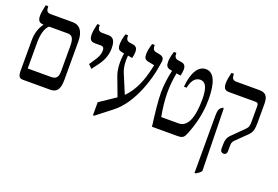

<svg xmlns="http://www.w3.org/2000/svg" viewBox="-115 -1002 2312 1597"><g transform="rotate(20 1041.5 -203.5)"><path d="M89 0H328C385 0 412 -30 412 -117V-457C412 -543 378 -592 312 -592H117C86 -592 77 -610 77 -641V-647H54C46 -608 39 -579 39 -551C39 -509 53 -490 91 -490V-488C60 -443 44 -395 44 -335V-64C44 -13 58 0 89 0ZM93 -102V-336C93 -401 109 -464 141 -490H307C344 -490 362 -467 362 -401V-180C362 -132 352 -102 301 -102Z M592 -280 638 -342C677 -395 692 -447 692 -499C692 -565 672 -592 627 -592H574C546 -592 533 -606 533 -640V-647H511C502 -605 496 -582 496 -552C496 -507 510 -490 548 -490H599C625 -490 629 -472 629 -454C629 -424 618 -396 589 -354L560 -311Z M736 78H747L882 -27C1037 -147 1100 -394 1114 -485L1122 -535C1127 -565 1112 -582 1086 -587L1048 -595C1027 -599 1019 -615 1019 -641V-647H996C984 -606 978 -580 978 -551C978 -517 987 -503 1021 -497L1072 -487L1064 -451C1044 -363 1008 -250 927 -172L856 -342C837 -389 836 -441 840 -488L880 -481C885 -505 888 -520 888 -536C888 -566 878 -584 850 -589L813 -595C792 -599 783 -615 783 -641V-647H760C748 -608 743 -579 743 -553C743 -516 754 -502 785 -497L803 -494C793 -431 794 -354 814 -300L877 -132L736 -37Z M1230 0H1452C1504 0 1513 -11 1532 -59C1587 -197 1595 -306 1595 -375C1595 -520 1561 -604 1489 -604C1424 -604 1377 -536 1366 -404H1390C1399 -456 1425 -505 1475 -505C1518 -505 1546 -469 1546 -356C1546 -278 1536 -210 1516 -166C1497 -125 1468 -102 1430 -102H1275C1261 -173 1253 -249 1253 -315C1253 -377 1260 -434 1270 -487L1308 -481C1313 -504 1316 -520 1316 -537C1316 -569 1303 -584 1278 -589L1241 -595C1220 -599 1211 -615 1211 -640V-647H1189C1176 -607 1171 -578 1171 -554C1171 -520 1180 -503 1214 -497L1228 -494C1212 -431 1203 -349 1203 -295C1203 -225 1215 -115 1230 0Z M1866 7C1884 7 1894 -6 1894 -25V-59C1894 -92 1894 -106 1913 -124L2009 -218C2036 -246 2044 -271 2044 -333V-500C2044 -569 2018 -592 1965 -592H1760C1730 -592 1720 -610 1720 -641V-647H1698C1689 -608 1683 -579 1683 -551C1683 -509 1696 -490 1734 -490H1965C1986 -490 1994 -483 1994 -463V-331C1994 -283 1991 -274 1968 -250L1868 -151C1843 -126 1836 -99 1836 -58V-25C1836 -5 1848 7 1866 7ZM1694 240H1705C1722 230 1738 219 1750 203L1739 -344L1733 -352L1719 -343C1701 -331 1694 -312 1694 -265Z"/></g></svg>

Font: Noto Serif Hebrew Condensed Medium
Style: Regular
Weight: 500
Width: 3
Designer: Monotype Design Team
Foundry: Monotype Imaging Inc.
Version: Version 2.004